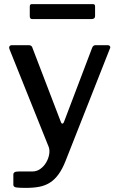

<svg xmlns="http://www.w3.org/2000/svg" viewBox="-20 -750 581 935"><path d="M106 165Q76 165 60.5 163Q45 161 45 150V99Q45 93 50.5 89Q56 85 73 85H138Q159 85 176.5 72.5Q194 60 205 41Q216 22 219.5 1.5Q223 -19 217 -35L26 -511Q23 -518 26 -524Q29 -530 39 -530H121Q127 -530 132 -526.5Q137 -523 138 -517L276 -157Q279 -148 284 -148Q289 -148 293 -160L429 -518Q431 -523 435 -526.5Q439 -530 445 -530H504Q512 -530 515.5 -524.5Q519 -519 515 -513L300 32Q284 73 265 99Q246 125 223 139.5Q200 154 171.5 159.5Q143 165 106 165ZM443 -719V-672Q443 -657 425 -657H138Q131 -657 128 -660.5Q125 -664 125 -671V-718Q125 -730 135 -730H433Q443 -730 443 -719Z"/></svg>

Font: Libre Franklin Thin Medium
Style: Regular
Weight: 500
Version: Version 3.000